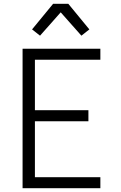

<svg xmlns="http://www.w3.org/2000/svg" viewBox="-20 -992 640 1012"><path d="M99 0V-735H509V-677H164V-411H446V-353H164V-58H509V0ZM191 -804 149 -837 260 -972H340L451 -837L409 -804L300 -927Z"/></svg>

Font: Iosevka Light Extended
Style: Regular
Weight: 300
Width: 7
Monospace: yes
Designer: Belleve Invis
Foundry: Belleve Invis
Version: Version 32.5.0; ttfautohint (v1.8.4)